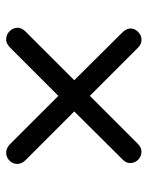

<svg xmlns="http://www.w3.org/2000/svg" viewBox="54 -606 491 640"><g transform="rotate(-90 300.0 -286.5)"><path d="M140 -73Q127 -60 112 -61Q97 -62 87 -72Q77 -82 76 -97Q75 -112 89 -125L248 -285L86 -447Q75 -458 73.5 -470Q72 -482 77.5 -492Q83 -502 93 -507.5Q103 -513 115.5 -511.5Q128 -510 139 -499L300 -338L461 -499Q475 -513 490 -512Q505 -511 515.5 -500.5Q526 -490 527 -475.5Q528 -461 514 -447L352 -285L511 -125Q522 -114 524 -102.5Q526 -91 520 -81Q514 -71 504.5 -65.5Q495 -60 483 -61Q471 -62 460 -73L300 -233Z"/></g></svg>

Font: Nunito SemiBold
Style: Regular
Weight: 600
Designer: Vernon Adams
Foundry: Vernon Adams
Version: Version 3.602